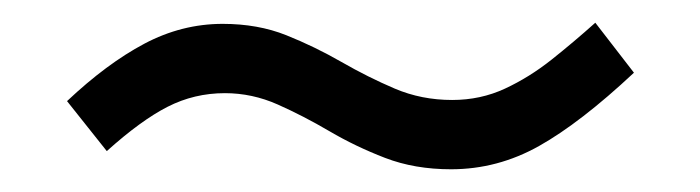

<svg xmlns="http://www.w3.org/2000/svg" viewBox="-20 -436 616 169"><path d="M377 -287Q345 -287 319 -297Q293 -307 270 -320.5Q247 -334 224.5 -344Q202 -354 178 -354Q151 -354 127.5 -342Q104 -330 74 -303L39 -347Q74 -380 107 -397.5Q140 -415 176 -415Q207 -415 232 -405Q257 -395 280.5 -381.5Q304 -368 327.5 -358Q351 -348 378 -348Q403 -348 424.5 -358Q446 -368 465.5 -383.5Q485 -399 504 -416L538 -372Q491 -328 454.5 -307.5Q418 -287 377 -287Z"/></svg>

Font: MuseoModerno SemiBold Light
Style: Regular
Weight: 300
Version: Version 1.001